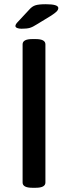

<svg xmlns="http://www.w3.org/2000/svg" viewBox="-20 -887 323 909"><path d="M87 -23V-677Q87 -702 133 -702H149Q195 -702 195 -677V-23Q195 2 149 2H133Q87 2 87 -23ZM53 -764Q53 -772 65 -784L119 -842Q132 -857 148 -862Q164 -867 197 -867Q256 -867 256 -849Q256 -841 248.5 -833Q241 -825 219 -811L155 -772Q135 -759 121 -755Q107 -751 82 -751Q69 -751 61 -754.5Q53 -758 53 -764Z"/></svg>

Font: Asap-Medium
Style: Regular
Weight: 500
Designer: Pablo Cosgaya
Foundry: Omnibus-Type
Version: Version 2.000; ttfautohint (v1.8)